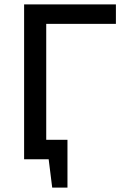

<svg xmlns="http://www.w3.org/2000/svg" viewBox="-20 -720 544 868"><path d="M89 -700H504V-612H189V-88H285V128H216L200 0H89Z"/></svg>

Font: PT Sans Caption
Style: Regular
Weight: 400
Designer: A.Korolkova, O.Umpeleva, V.Yefimov
Foundry: ParaType Ltd
Version: Version 2.004W OFL